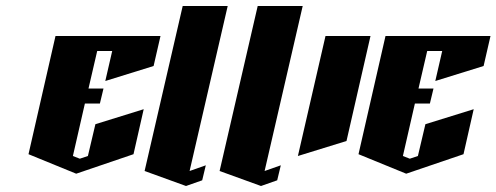

<svg xmlns="http://www.w3.org/2000/svg" viewBox="-20 -620 1655 640"><path d="M165 -500H515L492 -400L331 -350L354 -450H304L275 -325H325L313 -275H263L223 -100L246 -91L273 -100L298 -206L459 -256L425 -106L234 -41L75 -106Z M589 -600H739L612 -50L666 -69L654 -19L600 0L462 -50Z M839 -600H989L862 -50L916 -69L904 -19L850 0L712 -50Z M1065 -500H1215L1135 -150L973 -100Z M1265 -500H1615L1592 -400L1431 -350L1454 -450H1404L1375 -325H1425L1413 -275H1363L1323 -100L1346 -91L1373 -100L1398 -206L1559 -256L1525 -106L1334 -41L1175 -106Z"/></svg>

Font: SOV_Meka
Style: Italic
Weight: 400
Italic angle: -13°
Version: Version 1.00